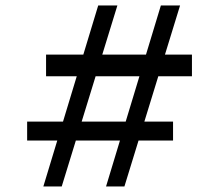

<svg xmlns="http://www.w3.org/2000/svg" viewBox="-20 -674 792 694"><path d="M363.3 0 561.5 -654.3H630.9L429.7 0ZM78.1 -166V-234.4H605.5V-166ZM136.7 0 335 -654.3H404.3L203.1 0ZM146.5 -398.4V-476.6H673.8V-398.4Z"/></svg>

Font: Sen
Style: Regular
Weight: 400
Designer: Kosal Sen, Philatype
Foundry: Philatype
Version: Version 2.000;gftools[0.9.31]